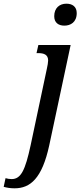

<svg xmlns="http://www.w3.org/2000/svg" viewBox="-143 -780 436 1041"><path d="M206 -641C239 -641 273 -659 273 -709C273 -745 248 -760 217 -760C180 -760 151 -737 151 -692C151 -657 174 -641 206 -641ZM-64 241C21 241 85 188 124 8L240 -536H65L55 -492H64C95 -492 118 -484 118 -452C118 -442 115 -425 111 -407L23 8C-6 142 -29 191 -80 191C-91 191 -103 189 -113 186L-123 233C-105 238 -86 241 -64 241Z"/></svg>

Font: Noto Serif Condensed Medium
Style: Italic
Weight: 500
Width: 3
Italic angle: -12°
Designer: Monotype Design Team
Foundry: Monotype Imaging Inc.
Version: Version 2.013